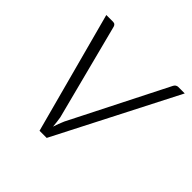

<svg xmlns="http://www.w3.org/2000/svg" viewBox="-136 -619 740 740"><g transform="rotate(45 234.5 -249.0)"><path d="M41.5 -497.5H78Q85 -497.5 88.8 -493.8Q92.5 -490 93.5 -485.5L195 -93Q197 -81.5 198.2 -70.5Q199.5 -59.5 200.5 -48Q207 -69 217.5 -93L416 -485.5Q418.5 -491 423.2 -494.2Q428 -497.5 433.5 -497.5H469L214 0H175Z"/></g></svg>

Font: Lato TR Light
Style: Italic
Weight: 300
Italic angle: -12°
Designer: Lukasz Dziedzic
Foundry: Lukasz Dziedzic
Version: Version 1.104 2013